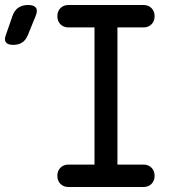

<svg xmlns="http://www.w3.org/2000/svg" viewBox="-125 -750 745 770"><path d="M-13 -610Q-21 -590 -35.5 -580Q-50 -570 -72 -570Q-94 -570 -101.5 -580.5Q-109 -591 -101 -611L-75 -686Q-67 -709 -51 -719.5Q-35 -730 -12 -730Q11 -730 19 -719Q27 -708 18 -686ZM346 -90H450Q470 -90 482.5 -77.5Q495 -65 495 -45Q495 -25 482.5 -12.5Q470 0 450 0H150Q130 0 117.5 -12.5Q105 -25 105 -45Q105 -65 117.5 -77.5Q130 -90 150 -90H254V-640H150Q130 -640 117.5 -652.5Q105 -665 105 -685Q105 -705 117.5 -717.5Q130 -730 150 -730H450Q470 -730 482.5 -717.5Q495 -705 495 -685Q495 -665 482.5 -652.5Q470 -640 450 -640H346Z"/></svg>

Font: Maple Mono NL
Style: Regular
Weight: 400
Monospace: yes
Designer: subframe7536
Version: Version 7.000